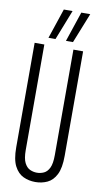

<svg xmlns="http://www.w3.org/2000/svg" viewBox="-99 -940 522 995"><g transform="rotate(10 161.5 -443.0)"><path d="M34 -150V-700H85V-145Q85 -100 96.5 -77.5Q108 -55 125.5 -47Q143 -39 162 -39Q181 -39 198.5 -47Q216 -55 227 -77.5Q238 -100 238 -145V-700H289V-150Q289 -86 271.5 -51.5Q254 -17 225 -3.5Q196 10 162 10Q128 10 99 -3.5Q70 -17 52 -51.5Q34 -86 34 -150ZM192 -738 245 -896H292L229 -738ZM100 -738 153 -896H199L137 -738Z"/></g></svg>

Font: Georama ExtraCondensed Light
Style: Regular
Weight: 300
Width: 2
Designer: Jean-Baptiste Levee
Foundry: Production Type
Version: Version 1.000